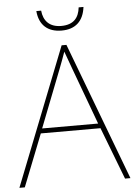

<svg xmlns="http://www.w3.org/2000/svg" viewBox="-60 -1042 697 994"><g transform="rotate(-5 288.5 -545.0)"><path d="M412 -997H387C381 -944 354 -909 289 -909C228 -909 197 -944 192 -997H167C173 -924 217 -885 289 -885C361 -885 403 -924 412 -997ZM549 -93H577L307 -809H282L0 -93H28L135 -364H445ZM325 -687 435 -389H144L260 -686C270 -713 283 -745 293 -775C306 -738 317 -710 325 -687Z"/></g></svg>

Font: Noto Sans Kannada UI Thin
Style: Regular
Weight: 100
Designer: Jelle Bosma - Monotype Design Team
Foundry: Monotype Imaging Inc.
Version: Version 2.005